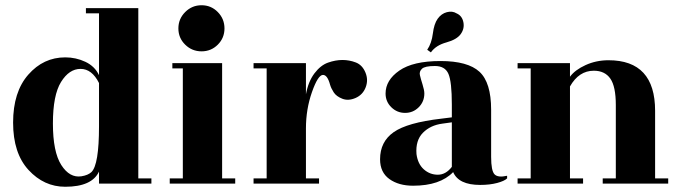

<svg xmlns="http://www.w3.org/2000/svg" viewBox="-20 -701 2601 733"><path d="M229 12Q148 12 89 -52Q30 -116 30 -233Q30 -350 88 -416Q146 -482 229 -482Q270 -482 306 -465Q342 -448 358 -414V-650H308V-670H508V-20H558V0H358V-46Q331 12 229 12ZM358 -219V-384Q331 -438 287.5 -438Q244 -438 213 -388Q182 -338 182 -229.5Q182 -121 214 -71Q246 -21 291 -28Q316 -32 329 -44Q358 -72 358 -219Z M828 -20H878V0H628V-20H678V-440H638V-460H828ZM837 -592.5Q837 -556 811.5 -530.5Q786 -505 749.5 -505Q713 -505 687 -530.5Q661 -556 661 -592.5Q661 -629 687 -655Q713 -681 749.5 -681Q786 -681 811.5 -655Q837 -629 837 -592.5Z M1198 0H948V-20H998V-440H948V-460H1148V-341Q1157 -390 1180.5 -421Q1204 -452 1232.5 -462Q1261 -472 1287.5 -472Q1314 -472 1338.5 -462.5Q1363 -453 1375 -424.5Q1387 -396 1376 -367.5Q1365 -339 1337.5 -327Q1310 -315 1287 -324Q1264 -333 1254 -348.5Q1244 -364 1240 -378Q1230 -415 1213 -415Q1194 -415 1171 -349.5Q1148 -284 1148 -211V-20H1198Z M1611 -511Q1628 -536 1632.5 -573Q1637 -610 1651 -629.5Q1665 -649 1686 -654.5Q1707 -660 1723 -650Q1744 -641 1749 -616.5Q1754 -592 1739 -571Q1724 -550 1684 -539Q1644 -528 1625 -501ZM1813 5Q1731 5 1710 -44Q1660 8 1557 8Q1502 8 1466.5 -17.5Q1431 -43 1431 -93Q1431 -160 1483 -196.5Q1535 -233 1665 -248L1705 -253V-302Q1705 -389 1692 -419Q1679 -449 1640.5 -449Q1602 -449 1591 -438.5Q1580 -428 1583 -414.5Q1586 -401 1593 -379Q1600 -357 1600 -344Q1600 -313 1578.5 -291.5Q1557 -270 1526.5 -270Q1496 -270 1474 -291.5Q1452 -313 1452 -344Q1452 -395 1504.5 -431.5Q1557 -468 1661.5 -468Q1766 -468 1810.5 -427Q1855 -386 1855 -282V-102Q1855 -49 1868 -35.5Q1881 -22 1916 -30V-20Q1906 -10 1878 -2.5Q1850 5 1813 5ZM1705 -64V-234L1669 -229Q1623 -223 1594.5 -194Q1566 -165 1570 -113Q1575 -75 1598 -54.5Q1621 -34 1651.5 -34Q1682 -34 1705 -64Z M2481 -20H2531V0H2281V-20H2331V-300Q2331 -371 2310 -401Q2289 -431 2247 -431Q2190 -431 2156 -371V-20H2206V0H1956V-20H2006V-440H1956V-460H2156V-408Q2175 -434 2215.5 -452.5Q2256 -471 2303 -471Q2481 -471 2481 -278Z"/></svg>

Font: Rozha One
Style: Regular
Weight: 400
Designer: Tim Donaldson, Indian Type Foundry
Foundry: Indian Type Foundry
Version: Version 1.300;PS 1.0;hotconv 1.0.78;makeotf.lib2.5.61930; tt